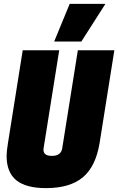

<svg xmlns="http://www.w3.org/2000/svg" viewBox="-20 -959 609 989"><path d="M217 10Q114 10 64 -30.5Q14 -71 14 -156Q14 -180 21 -222L97 -700H285L205 -198Q197 -156 247 -156Q296 -156 301 -198L381 -700H569L493 -222Q473 -101 406.5 -45.5Q340 10 217 10ZM259 -745 339 -939H523L399 -745Z"/></svg>

Font: Georama SemiCondensed Black
Style: Italic
Weight: 900
Width: 4
Italic angle: -9°
Designer: Jean-Baptiste Levee
Foundry: Production Type
Version: Version 1.000